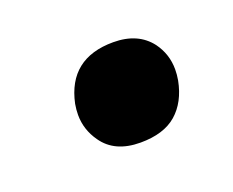

<svg xmlns="http://www.w3.org/2000/svg" viewBox="-44 -452 333 274"><g transform="rotate(-20 123.0 -315.0)"><path d="M132 -241Q93 -241 75 -267Q61.5 -286 61.5 -308.5Q61.5 -316.5 63 -325Q76.5 -389 144 -389Q181.5 -389 200.5 -364Q214 -345.5 214 -322.5Q214 -314.5 212.5 -306Q206.5 -275 187 -258Q167.5 -241 132 -241Z"/></g></svg>

Font: Heraclito Medium
Style: Italic
Weight: 500
Italic angle: -12°
Designer: Kostas Bartsokas (font) & Cristiano Sobral (main changes)
Foundry: Kostas Bartsokas (font) & Cristiano Sobral (main changes)
Version: Version 1.00;July 8, 2020;FontCreator 13.0.0.2655 64-bit